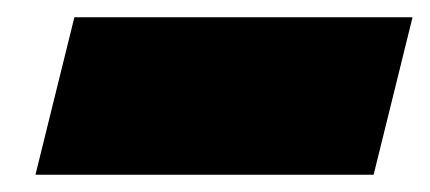

<svg xmlns="http://www.w3.org/2000/svg" viewBox="-20 -446 497 222"><path d="M412 -244H21L66 -426H457Z"/></svg>

Font: TypoPRO Sinkin Sans
Style: 900 X Black Italic
Weight: 950
Italic angle: -112°
Designer: Keith Bates
Foundry: K-Type
Version: Sinkin Sans (version 1.0)  by Keith Bates   •   © 2014   www